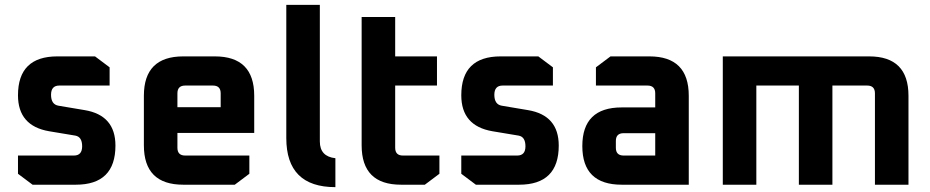

<svg xmlns="http://www.w3.org/2000/svg" viewBox="-20 -760 3826 790"><path d="M54 -45V-120H284Q318 -120 318 -158Q318 -197 290 -202L182 -220Q54 -242 54 -368Q54 -528 216 -528H371L431 -483V-408H224Q190 -408 190 -370Q190 -330 221 -325L328 -307Q455 -286 455 -161Q455 0 292 0H114Z M572 -162V-366Q572 -528 734 -528H864Q1026 -528 1026 -366V-213H710V-152Q710 -120 742 -120H1006V-45L946 0H734Q572 0 572 -162ZM710 -319H888V-376Q888 -408 856 -408H742Q710 -408 710 -376Z M1158 -192V-740H1296V-178Q1296 -116 1360 -109V10Q1158 10 1158 -192Z M1468 -162V-690H1606V-528H1778V-408H1606V-152Q1606 -120 1638 -120H1788V-45L1728 0H1630Q1468 0 1468 -162Z M1878 -45V-120H2108Q2142 -120 2142 -158Q2142 -197 2114 -202L2006 -220Q1878 -242 1878 -368Q1878 -528 2040 -528H2195L2255 -483V-408H2048Q2014 -408 2014 -370Q2014 -330 2045 -325L2152 -307Q2279 -286 2279 -161Q2279 0 2116 0H1938Z M2538 0Q2376 0 2376 -159Q2376 -318 2538 -318H2676V-376Q2676 -408 2644 -408H2432V-483L2492 -528H2652Q2814 -528 2814 -366V0ZM2514 -152Q2514 -120 2546 -120H2676V-212H2546Q2514 -212 2514 -180Z M2954 0V-528H3556Q3718 -528 3718 -366V0H3580V-376Q3580 -408 3548 -408H3405V0H3267V-408H3092V0Z"/></svg>

Font: Oxanium ExtraLight
Style: Bold
Weight: 700
Version: Version 2.000